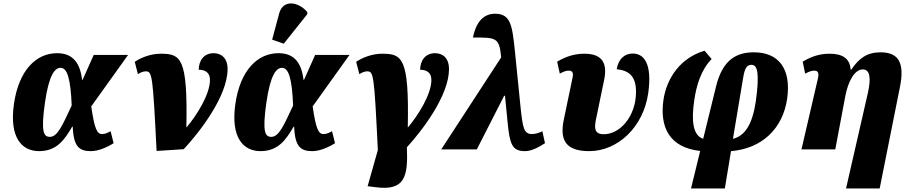

<svg xmlns="http://www.w3.org/2000/svg" viewBox="-20 -848 5152 1090"><path d="M202 10C302 10 346 -54 390 -129H393C397 -13 432 10 496 10C537 10 585 -10 625 -35L608 -103C586 -91 574 -87 559 -87C530 -87 516 -120 498 -244L707 -536H512L449 -395H446C433 -508 379 -546 304 -546C187 -546 87 -452 59 -257C32 -65 105 10 202 10ZM263 -71C227 -71 212 -101 235 -264C258 -425 292 -463 324 -463C362 -463 381 -401 387 -249C335 -138 307 -71 263 -71Z M745 -497 763 -427C776 -436 794 -443 806 -443C844 -443 847 -430 869 9L1023 -1C1109 -93 1272 -300 1272 -456C1272 -518 1237 -546 1193 -546C1137 -546 1109 -504 1108 -452C1143 -452 1172 -438 1172 -394C1172 -312 1096 -192 1040 -126H1038C1046 -520 1007 -543 892 -543C832 -543 775 -518 745 -497Z M1591 -600 1724 -767 1725 -779C1678 -836 1588 -856 1565 -772L1525 -623ZM1459 10C1559 10 1603 -54 1647 -129H1650C1654 -13 1689 10 1753 10C1794 10 1842 -10 1882 -35L1865 -103C1843 -91 1831 -87 1816 -87C1787 -87 1773 -120 1755 -244L1964 -536H1769L1706 -395H1703C1690 -508 1636 -546 1561 -546C1444 -546 1344 -452 1316 -257C1289 -65 1362 10 1459 10ZM1520 -71C1484 -71 1469 -101 1492 -264C1515 -425 1549 -463 1581 -463C1619 -463 1638 -401 1644 -249C1592 -138 1564 -71 1520 -71Z M2114 215C2278 236 2297 156 2290 -12C2378 -108 2529 -306 2529 -456C2529 -518 2494 -546 2450 -546C2394 -546 2366 -504 2365 -452C2400 -452 2429 -438 2429 -394C2429 -312 2353 -192 2297 -126H2295C2303 -520 2264 -543 2149 -543C2089 -543 2032 -518 2002 -497L2020 -427C2033 -436 2051 -443 2063 -443C2101 -443 2104 -431 2125 4L2067 209Z M2485 0H2687L2842 -304H2847L2862 -150C2874 -30 2887 10 2960 10C2993 10 3029 -6 3074 -35L3059 -103C3043 -94 3019 -87 3000 -87C2954 -87 2948 -123 2936 -232L2903 -559C2888 -704 2879 -770 2791 -770C2729 -770 2684 -729 2665 -635C2797 -635 2814 -636 2825 -524V-522Z M3325 10C3488 10 3633 -128 3660 -319C3684 -490 3634 -544 3572 -544C3526 -544 3491 -514 3481 -455C3549 -448 3606 -417 3587 -279C3571 -174 3496 -86 3407 -86C3354 -86 3353 -121 3364 -173L3410 -396C3433 -506 3382 -543 3298 -543C3245 -543 3198 -530 3143 -498L3158 -430C3184 -444 3195 -447 3210 -447C3233 -447 3235 -428 3231 -410L3181 -170C3156 -52 3192 10 3325 10Z M3903 222H4095L4130 10C4302 -4 4424 -114 4449 -289C4473 -463 4396 -551 4260 -551C4165 -551 4083 -513 4045 -357L3972 -60C3914 -79 3904 -161 3921 -276C3933 -364 3961 -453 4020 -513L3980 -560C3847 -521 3765 -410 3746 -278C3726 -130 3776 -11 3955 9ZM4199 -407C4208 -461 4220 -480 4246 -480C4280 -480 4293 -435 4271 -274C4252 -145 4211 -77 4141 -60Z M4783 222H4974L5090 -359C5116 -493 5080 -551 4979 -551C4903 -551 4857 -518 4813 -453H4809C4805 -519 4759 -543 4690 -543C4637 -543 4591 -530 4537 -498L4551 -430C4578 -444 4589 -447 4604 -447C4627 -447 4629 -428 4624 -405L4530 0H4722L4779 -303C4794 -382 4830 -454 4878 -454C4919 -454 4926 -405 4907 -320Z"/></svg>

Font: Noto Serif SemiCondensed Black
Style: Italic
Weight: 900
Width: 4
Italic angle: -12°
Designer: Monotype Design Team
Foundry: Monotype Imaging Inc.
Version: Version 2.014